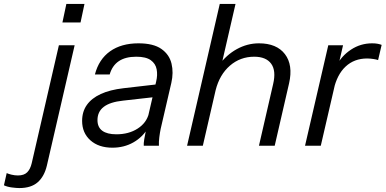

<svg xmlns="http://www.w3.org/2000/svg" viewBox="-160 -740 1958 975"><path d="M-62 215Q-76 215 -99.5 212Q-123 209 -140 201L-126 139Q-118 143 -101.5 147Q-85 151 -69 151Q-38 151 -22 135Q-6 119 1 89L139 -510H219L78 101Q65 156 31.5 185.5Q-2 215 -62 215ZM157 -626 177 -720H269L249 -626Z M570 0Q569 -11 572.5 -33Q576 -55 582 -83L577 -84L633 -326Q641 -359 635.5 -388Q630 -417 605.5 -434.5Q581 -452 532 -452Q477 -452 443.5 -429.5Q410 -407 397 -362H322Q342 -439 399 -479.5Q456 -520 543 -520Q619 -520 659.5 -491.5Q700 -463 711 -417Q722 -371 710 -319L656 -86Q652 -67 649 -43Q646 -19 647 0ZM411 10Q341 10 299 -27.5Q257 -65 257 -126Q257 -173 281 -207Q305 -241 351.5 -262.5Q398 -284 467 -292L649 -313L634 -248L465 -229Q399 -222 367 -197.5Q335 -173 335 -130Q335 -94 359.5 -76Q384 -58 431 -58Q494 -58 539 -87Q584 -116 596 -164L593 -92Q565 -44 517.5 -17Q470 10 411 10Z M790 0 956 -720H1036L870 0ZM1155 0 1227 -313Q1243 -381 1217 -416.5Q1191 -452 1131 -452Q1060 -452 1007.5 -406.5Q955 -361 935 -282L950 -407Q989 -461 1042.5 -490.5Q1096 -520 1155 -520Q1245 -520 1287 -465Q1329 -410 1308 -317L1235 0Z M1389 0 1507 -510H1582L1552 -380H1557L1469 0ZM1534 -283 1548 -405Q1574 -456 1622.5 -488Q1671 -520 1730 -520Q1747 -520 1759 -517.5Q1771 -515 1778 -512L1760 -435Q1752 -438 1735.5 -440.5Q1719 -443 1704 -443Q1639 -443 1595 -402Q1551 -361 1534 -283Z"/></svg>

Font: Instrument Sans
Style: Italic
Weight: 400
Italic angle: -13°
Designer: Rodrigo Fuenzalida
Foundry: fragTYPE
Version: Version 1.000;gftools[0.9.28]